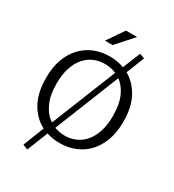

<svg xmlns="http://www.w3.org/2000/svg" viewBox="-228 -962 1123 1239"><g transform="rotate(30 333.0 -342.5)"><path d="M312 -710H255L340 -834H423ZM494 -750 531 -737 478 -603Q542 -567 581 -495.5Q620 -424 620 -315Q620 -236 597.5 -175.5Q575 -115 536 -74Q497 -33 444 -12Q391 9 331 9Q305 9 280.5 5Q256 1 234 -6L172 149L135 134L196 -21Q128 -56 87 -128.5Q46 -201 46 -315Q46 -394 68.5 -454Q91 -514 130 -555Q169 -596 221.5 -617Q274 -638 335 -638Q362 -638 389.5 -633.5Q417 -629 441 -619ZM123 -315Q123 -227 150.5 -169Q178 -111 223 -82L416 -563Q376 -580 331 -580Q288 -580 250.5 -564Q213 -548 184.5 -515Q156 -482 139.5 -432Q123 -382 123 -315ZM335 -49Q378 -49 415.5 -65Q453 -81 481.5 -114Q510 -147 526.5 -197Q543 -247 543 -315Q543 -400 518 -456.5Q493 -513 451 -543L259 -63Q296 -49 335 -49Z"/></g></svg>

Font: Mukta Light
Style: Regular
Weight: 300
Designer: Girish Dalvi and Yashodeep Gholap
Foundry: Ek Type
Version: Version 2.538;PS 1.002;hotconv 16.6.51;makeotf.lib2.5.65220;